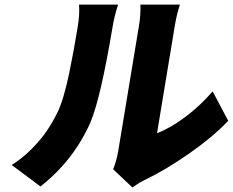

<svg xmlns="http://www.w3.org/2000/svg" viewBox="-20 -759 1014 836"><path d="M591.3 -739H763.5Q749.3 -696 741.5 -649.1L663.7 -179Q721.6 -201 786.6 -249.6Q851.6 -298.3 905.9 -361.2L973.7 -233Q906.6 -162.3 802.6 -89.8Q698.5 -17.4 607.6 25.9Q596.9 30.9 587.9 36.4Q578.8 41.9 570 48.1Q561.1 54.3 556.5 57.2L472.7 -22Q487.2 -57.5 494.7 -100.9L585.6 -649.9Q589.1 -670.8 590.6 -693Q592 -715.2 591.6 -727.3ZM30.9 -40.8Q76.7 -69.2 116.8 -109.6Q157 -149.9 182.7 -187.7Q208.5 -225.5 229 -267Q242.9 -294.7 256.2 -339Q269.5 -383.2 281.4 -440.9Q293.3 -498.6 300.8 -540.3Q308.2 -582 318.2 -641Q327.4 -694.6 324.2 -739H494.3Q477.6 -688.2 470.2 -642Q418.7 -334.5 374.6 -228Q301.5 -61.4 156.2 52.9Z"/></svg>

Font: Karasuma Gothic
Style: Italic
Weight: 900
Italic angle: -9.39999°
Designer: Rasmus Andersson / Ryoko Nishizuka
Foundry: Genbu
Version: Version 1.00